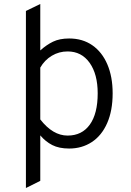

<svg xmlns="http://www.w3.org/2000/svg" viewBox="-20 -733 656 963"><path d="M110 -678 182 -713V-480Q213 -508 246 -524Q279 -540 327 -540Q394 -540 443 -506Q492 -472 518.5 -410Q545 -348 545 -265Q545 -178 517.5 -115.5Q490 -53 440.5 -20.5Q391 12 327 12Q276 12 242 -5.5Q208 -23 182 -54V174L110 210ZM470 -265Q470 -361 429.5 -418Q389 -475 319 -475Q276 -475 240 -453.5Q204 -432 182 -394V-134Q245 -53 319 -53Q391 -53 430.5 -108Q470 -163 470 -265Z"/></svg>

Font: Overpass Mono Light
Style: Regular
Weight: 300
Monospace: yes
Designer: Delve Withrington, Dave Bailey
Foundry: Delve Fonts
Version: Version 1.000;DELV;Overpass